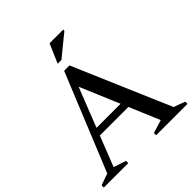

<svg xmlns="http://www.w3.org/2000/svg" viewBox="-236 -1026 1185 1185"><g transform="rotate(-45 357.0 -433.0)"><path d="M173.5 -244.5V-292.5H509V-244.5ZM647.5 -47 722 -19.5V0H448.5V-19.5L534.5 -46L307 -584.5L335.5 -585.5L123.5 -46.5L205 -19.5V0H-8.5V-19.5L68 -46.5L328 -683H374.5ZM330.5 -742 384.5 -866.5H503.5V-856L363.5 -742Z"/></g></svg>

Font: Newsreader 24pt Medium
Style: Regular
Weight: 500
Designer: Hugues Gentile
Foundry: Production Type
Version: Version 1.003